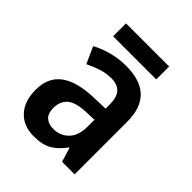

<svg xmlns="http://www.w3.org/2000/svg" viewBox="-200 -813 938 938"><g transform="rotate(45 268.5 -344.5)"><path d="M270 -553Q466 -553 466 -364V0H379L357 -74H354Q323 -31 287.5 -10.5Q252 10 192 10Q122 10 80.5 -34.5Q39 -79 39 -158Q39 -242 95 -284.5Q151 -327 262 -331L346 -334V-363Q346 -413 324.5 -436Q303 -459 262 -459Q227 -459 193.5 -448.5Q160 -438 126 -421L87 -507Q126 -528 173 -540.5Q220 -553 270 -553ZM289 -255Q220 -252 191.5 -226.5Q163 -201 163 -157Q163 -118 182.5 -100.5Q202 -83 235 -83Q283 -83 314.5 -115.5Q346 -148 346 -209V-257ZM420 -699V-610H122V-699Z"/></g></svg>

Font: Noto Sans Telugu SemiCondensed SemiBold
Style: Regular
Weight: 600
Width: 4
Designer: Jelle Bosma - Monotype Design Team
Foundry: Monotype Imaging Inc.
Version: Version 2.005; ttfautohint (v1.8.4.7-5d5b)